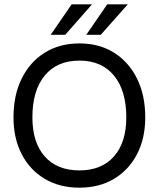

<svg xmlns="http://www.w3.org/2000/svg" viewBox="-20 -861 734 889"><path d="M571.7 -841H476.5L379.6 -700H446.7ZM406.2 -841H311.8L214.9 -700H282.1ZM42.5 -317.5Q42.5 -220 80.6 -146.8Q118.8 -73.5 187.4 -32.8Q256 8 347.9 8Q439.2 8 507.7 -32.8Q576.1 -73.5 614.3 -146.8Q652.5 -220 652.5 -317.5Q652.5 -420.5 614.3 -497.5Q576.1 -574.5 507.7 -617.2Q439.2 -660 347.9 -660Q256 -660 187.4 -617.2Q118.8 -574.5 80.6 -497.5Q42.5 -420.5 42.5 -317.5ZM564.8 -317.5Q564.8 -201.4 507.7 -136.7Q450.6 -72 347.8 -72Q244.1 -72 187.1 -136.7Q130 -201.4 130 -317.5Q130 -441.9 187.1 -511.1Q244.1 -580.4 347.8 -580.4Q450.6 -580.4 507.7 -511.1Q564.8 -441.9 564.8 -317.5Z"/></svg>

Font: Overused Grotesk Light
Style: Regular
Weight: 300
Designer: RandomMaerks
Version: Version 0.005